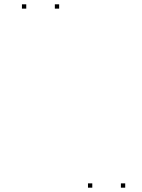

<svg xmlns="http://www.w3.org/2000/svg" viewBox="-20 -760 660 890"><path d="M560.4 110V90H540.4V110ZM254.2 -720V-740H234.2V-720ZM101.7 -720V-740H81.7V-720ZM407.8 110V90H387.8V110Z"/></svg>

Font: Monaspace Argon Dots Var
Style: Regular
Weight: 400
Designer: Riley Cran and the Lettermatic Team
Version: Version 1.100 (Monaspace Argon Dots)